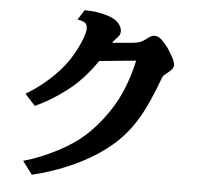

<svg xmlns="http://www.w3.org/2000/svg" viewBox="-56 -843 972 937"><g transform="rotate(5 430.0 -374.0)"><path d="M320.8 -785.2Q351.6 -785.2 380.4 -781Q409.2 -776.9 437 -768.1Q473.1 -755.9 489.5 -736.6Q505.9 -717.3 505.9 -696.8Q505.9 -686.5 500.7 -677.7Q495.6 -668.9 487.8 -662.1Q478 -652.8 468.3 -638.2Q496.1 -640.6 522.9 -643.3Q549.8 -646 574.2 -647.9Q595.7 -650.4 609.4 -656.7Q623 -663.1 637.2 -674.8Q647 -683.1 656 -687Q665 -690.9 669.9 -690.9Q678.2 -690.9 687.5 -687.7Q696.8 -684.6 705.1 -676.8Q728 -655.3 745.4 -628.7Q762.7 -602.1 772 -582Q778.8 -566.4 778.8 -554.2Q778.8 -547.4 773.2 -538.3Q767.6 -529.3 754.9 -520Q744.6 -512.2 736.1 -504.4Q727.5 -496.6 723.1 -483.9Q715.8 -462.4 705.1 -435.5Q694.3 -408.7 681.4 -379.4Q668.5 -350.1 653.6 -321.5Q638.7 -293 623 -268.1Q577.1 -196.8 515.9 -145Q454.6 -93.3 381.8 -55.2Q346.2 -36.1 303.7 -18.3Q261.2 -0.5 217.5 13.7Q173.8 27.8 133.8 37.1L85.9 -26.9Q125.5 -37.6 168.9 -55.2Q212.4 -72.8 253.2 -94.2Q293.9 -115.7 325.2 -137.2Q378.9 -173.8 423.6 -223.6Q468.3 -273.4 504.9 -332Q524.9 -364.3 541.7 -402.6Q558.6 -440.9 571.5 -481.7Q584.5 -522.5 592.8 -562L413.1 -544.4Q397 -520.5 379.2 -498.3Q361.3 -476.1 342.8 -456.1Q312.5 -422.9 273.7 -392.8Q234.9 -362.8 194.6 -338.6Q154.3 -314.5 119.1 -298.8L68.8 -354Q115.2 -381.3 162.1 -420.4Q209 -459.5 249 -508.8Q268.1 -532.7 285.9 -562.5Q303.7 -592.3 316.9 -622.3Q330.1 -652.3 335.9 -675.8Q342.8 -702.1 334 -717.3Q325.2 -732.4 290 -736.8Z"/></g></svg>

Font: BIZ UDPMincho
Style: Bold
Weight: 700
Designer: TypeBank Co., Ltd.
Foundry: Morisawa Inc.
Version: Version 1.06